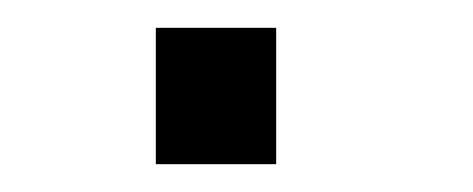

<svg xmlns="http://www.w3.org/2000/svg" viewBox="-20 -118 340 138"><path d="M92 -98H178.5V0H92Z"/></svg>

Font: Trispace Condensed Light
Style: Regular
Weight: 300
Width: 3
Designer: Tyler Finck
Foundry: Etcetera Type Company
Version: Version 1.210; ttfautohint (v1.8.3)